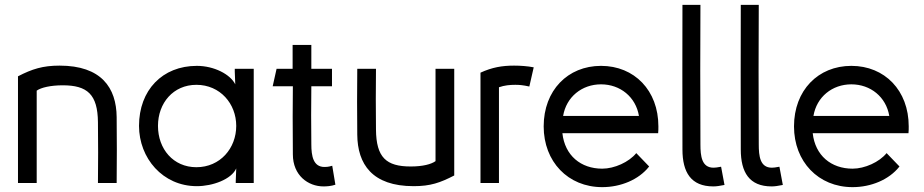

<svg xmlns="http://www.w3.org/2000/svg" viewBox="-20 -753 3803 790"><path d="M131 0V-380C149 -393 189 -402 238 -402C339 -402 382 -365 383 -250C384 -165 384 -85 383 0H460C461 -95 461 -176 460 -271C459 -392 397 -483 225 -483C156 -483 112 -469 54 -439V0Z M788 -65C693 -65 630 -140 630 -235C630 -329 693 -404 788 -404C886 -404 952 -326 952 -235C952 -143 886 -65 788 -65ZM552 -235C552 -103 649 13 790 13C855 13 932 -15 952 -60L950 -8V0H1024V-470H946V-458L948 -406C928 -447 861 -482 790 -482C648 -482 552 -382 552 -235Z M1311 14C1324 14 1342 13 1360 7L1347 -71C1330 -66 1322 -66 1315 -66C1269 -66 1261 -111 1261 -159C1260 -239 1260 -318 1261 -398H1346V-470H1261V-568H1184V-470H1118L1102 -398H1185C1184 -305 1184 -251 1185 -118C1185 -31 1248 14 1311 14Z M1772 -470V-90C1754 -77 1719 -68 1670 -68C1569 -68 1528 -105 1527 -220C1526 -305 1526 -385 1527 -470H1450C1449 -375 1449 -294 1450 -199C1451 -78 1511 13 1682 13C1751 13 1791 -1 1849 -31V-470Z M2158 -397 2176 -476C2150 -481 2121 -483 2095 -483C2046 -483 2005 -476 1957 -454V0H2033V-394C2056 -402 2078 -404 2100 -404C2116 -404 2131 -403 2158 -397Z M2651 -68 2598 -123C2568 -86 2508 -59 2458 -59C2370 -59 2304 -113 2294 -205H2688C2689 -214 2689 -224 2689 -233C2689 -381 2590 -482 2453 -482C2316 -482 2217 -381 2217 -233C2217 -88 2317 17 2458 17C2533 17 2608 -13 2651 -68ZM2297 -276C2310 -354 2374 -406 2453 -406C2532 -406 2596 -354 2609 -276Z M2915 14C2928 14 2941 12 2961 8L2947 -67C2931 -64 2923 -63 2916 -63C2867 -63 2862 -111 2862 -159C2861 -390 2861 -542 2862 -733H2788C2787 -528 2788 -403 2788 -138C2788 -44 2823 14 2915 14Z M3155 14C3168 14 3181 12 3201 8L3187 -67C3171 -64 3163 -63 3156 -63C3107 -63 3102 -111 3102 -159C3101 -390 3101 -542 3102 -733H3028C3027 -528 3028 -403 3028 -138C3028 -44 3063 14 3155 14Z M3681 -68 3628 -123C3598 -86 3538 -59 3488 -59C3400 -59 3334 -113 3324 -205H3718C3719 -214 3719 -224 3719 -233C3719 -381 3620 -482 3483 -482C3346 -482 3247 -381 3247 -233C3247 -88 3347 17 3488 17C3563 17 3638 -13 3681 -68ZM3327 -276C3340 -354 3404 -406 3483 -406C3562 -406 3626 -354 3639 -276Z"/></svg>

Font: Kreadon Medium
Style: Regular
Weight: 500
Designer: kohakuno
Foundry: StudioGnu
Version: Version 1.000;Glyphs 3.1.2 (3151)